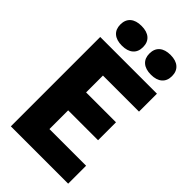

<svg xmlns="http://www.w3.org/2000/svg" viewBox="-286 -1040 1124 1124"><g transform="rotate(45 276.0 -478.5)"><path d="M220.5 -148.5H524V0H49.5V-740H519V-591.5H220.5V-452H468V-303.5H220.5ZM81 -875Q81 -914.5 105.5 -935.8Q130 -957 175 -957Q220 -957 244.5 -935.8Q269 -914.5 269 -875Q269 -836 244.5 -814.8Q220 -793.5 175 -793.5Q130 -793.5 105.5 -814.8Q81 -836 81 -875ZM321.5 -875Q321.5 -914.5 346 -935.8Q370.5 -957 415.5 -957Q460 -957 484.5 -935.5Q509 -914 509 -875Q509 -836 484.5 -814.8Q460 -793.5 415.5 -793.5Q370.5 -793.5 346 -814.8Q321.5 -836 321.5 -875Z"/></g></svg>

Font: Encode Sans Condensed ExtraBold
Style: Regular
Weight: 800
Width: 3
Designer: Multiple Designers
Foundry: Impallari Type
Version: Version 2.000